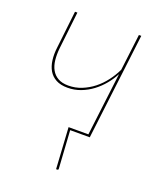

<svg xmlns="http://www.w3.org/2000/svg" viewBox="-127 -571 698 833"><g transform="rotate(20 222.0 -155.0)"><path d="M75 -490H86L66.5 -318Q63.5 -288.5 66.2 -263.2Q69 -238 79.5 -219.2Q90 -200.5 108.8 -189.8Q127.5 -179 156.5 -179Q189 -179 218 -190.8Q247 -202.5 271.8 -222Q296.5 -241.5 316.2 -267.5Q336 -293.5 349.5 -322L370 -490H381L321.5 0H231L242 174.5Q242.5 180 236 180H231.5L220 -10H311.5L347 -301Q334 -275.5 314.5 -251.8Q295 -228 270.5 -209.5Q246 -191 217.2 -180Q188.5 -169 156.5 -169Q124.5 -169 103.2 -180.5Q82 -192 70.2 -212Q58.5 -232 55 -259.2Q51.5 -286.5 55.5 -318Z"/></g></svg>

Font: Lato Hairline
Style: Italic
Weight: 100
Italic angle: -7°
Designer: Lukasz Dziedzic
Foundry: tyPoland Lukasz Dziedzic
Version: Version 2.007; 2014-02-27